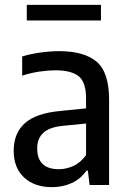

<svg xmlns="http://www.w3.org/2000/svg" viewBox="-20 -763 530 792"><path d="M194.5 9Q122.5 9 79.5 -30.8Q36.5 -70.5 36.5 -141Q36.5 -214 83 -255.2Q129.5 -296.5 231 -305.5L335 -316V-357Q335 -424.5 304.2 -448.8Q273.5 -473 208.5 -473Q179.5 -473 143.2 -467.8Q107 -462.5 71.5 -451V-530Q105 -540.5 146.2 -546.2Q187.5 -552 224 -552Q327 -552 378.5 -508.5Q430 -465 430 -352V0H349.5L342.5 -59H336.5Q312.5 -24.5 275.5 -7.8Q238.5 9 194.5 9ZM133.5 -151Q133.5 -65 223 -65Q251.5 -65 281.2 -77.8Q311 -90.5 335 -123V-253.5L239.5 -244Q184 -238.5 158.8 -215.2Q133.5 -192 133.5 -151ZM90.5 -678.5V-743H396.5V-678.5Z"/></svg>

Font: Encode Sans Semi Condensed Medium
Style: Regular
Weight: 500
Width: 4
Designer: Multiple Designers
Foundry: Impallari Type
Version: Version 3.000; ttfautohint (v1.8.3) -l 8 -r 50 -G 200 -x 14 